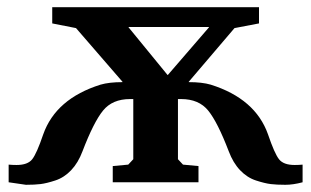

<svg xmlns="http://www.w3.org/2000/svg" viewBox="-20 -506 864 533"><path d="M4 0V-49Q14 -48 26 -48Q57 -48 69.5 -64Q82 -80 100 -133Q135 -232 259 -271Q283 -278 320 -278V-279L191 -428L125 -441V-486H699V-441L631 -428L504 -279V-278Q541 -278 565 -271Q689 -232 724 -133Q742 -80 754.5 -64Q767 -48 798 -48Q810 -48 820 -49V0Q794 7 772 7Q748 7 731.5 5Q715 3 690.5 -5Q666 -13 646.5 -33.5Q627 -54 615 -86Q584 -167 558 -199Q532 -231 483 -231H474V-64L488 -49L531 -45V0H293V-45L336 -49L350 -64V-231H341Q292 -231 266 -199Q240 -167 209 -86Q197 -54 177.5 -33.5Q158 -13 133.5 -5Q109 3 92.5 5Q76 7 52 7ZM337 -430 445 -298H446L560 -430V-431H337Z"/></svg>

Font: Khartiya
Style: Bold
Weight: 700
Version: Version 1.0.2